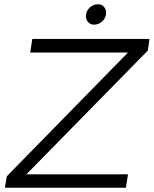

<svg xmlns="http://www.w3.org/2000/svg" viewBox="-20 -883 723 903"><path d="M683 -700 675 -645 104 -63H582L572 0H3L12 -54L582 -636H122L132 -700ZM479 -823Q479 -800 462 -783.5Q445 -767 422 -767Q406 -767 395 -778.5Q384 -790 384 -807Q384 -830 401 -846.5Q418 -863 441 -863Q458 -863 468.5 -851.5Q479 -840 479 -823Z"/></svg>

Font: Gontserrat Light
Style: Italic
Weight: 300
Italic angle: -11.3°
Designer: Julieta Ulanovsky
Foundry: Julieta Ulanovsky
Version: Version 6.001